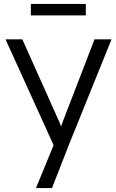

<svg xmlns="http://www.w3.org/2000/svg" viewBox="-20 -721 589 971"><path d="M162 230 263 -16 270 55 8 -522H93L272 -122Q280 -106 288 -84.5Q296 -63 303 -42L275 -45Q282 -62 288.5 -80Q295 -98 301 -115L458 -522H544L333 0L243 230ZM136 -643V-701H414V-643Z"/></svg>

Font: Our Lexend Light
Style: Regular
Weight: 300
Designer: Bonnie Shaver-Troup, Thomas Jockin
Foundry: Lexend
Version: Version 1.007